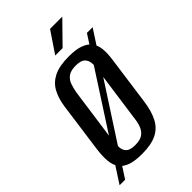

<svg xmlns="http://www.w3.org/2000/svg" viewBox="-226 -709 810 810"><g transform="rotate(-45 178.5 -304.0)"><path d="M-17 33 340 -519H374L16 33ZM144 7Q102 7 76 -2Q50 -11 36.5 -29.5Q23 -48 20.5 -76.5Q18 -105 23 -143L54 -368Q60 -409 76.5 -439.5Q93 -470 126 -486.5Q159 -503 216 -503Q258 -503 284 -493.5Q310 -484 323 -466Q336 -448 338.5 -423.5Q341 -399 337 -368L306 -143Q299 -92 281.5 -58.5Q264 -25 231 -9Q198 7 144 7ZM150 -40Q180 -40 195.5 -51.5Q211 -63 218 -82.5Q225 -102 227 -123L262 -373Q266 -395 264.5 -413.5Q263 -432 251 -443.5Q239 -455 209 -455Q179 -455 163.5 -443.5Q148 -432 141.5 -413.5Q135 -395 131 -373L96 -123Q94 -102 95 -82.5Q96 -63 108 -51.5Q120 -40 150 -40ZM178 -546 242 -641H315L222 -546Z"/></g></svg>

Font: Alumni Sans Medium
Style: Italic
Weight: 500
Italic angle: -8°
Designer: Robert E. Leuschke
Foundry: Robert E. Leuschke
Version: Version 1.016